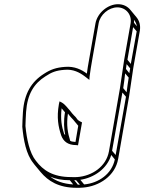

<svg xmlns="http://www.w3.org/2000/svg" viewBox="-20 -784 686 913"><path d="M349 -215 340 -227C333 -234 327 -240 323 -245L312 -259C301 -270 291 -287 273 -297L263 -302L260 -288C249 -225 257 -182 271 -140C281 -113 301 -94 343 -94L351 -93L370 -202C362 -206 355 -209 349 -215ZM601 -673 570 -497C563 -455 557 -403 550 -362L498 -64C485 8 418 53 347 58C338 59 329 58 318 58C232 58 185 26 151 -19C120 -57 107 -124 101 -185C101 -209 103 -224 104 -252C110 -337 142 -387 196 -421C226 -441 247 -449 287 -452C328 -456 359 -439 383 -421L405 -404L406 -420C409 -445 414 -474 418 -497L449 -673C456 -714 497 -749 538 -749C579 -749 608 -714 601 -673ZM630 -635 602 -480 586 -500 613 -655ZM631 -659 617 -676C618 -681 617 -685 617 -690C624 -681 629 -671 631 -659ZM599 -459C598 -452 596 -444 595 -436L579 -456C580 -464 581 -472 582 -479ZM592 -415C588 -391 585 -367 582 -345L566 -365C570 -388 572 -411 575 -435ZM579 -324 530 -47 513 -67 562 -344ZM526 -26C512 43 449 87 380 93L362 71C427 61 489 19 509 -47ZM360 94H350L333 73H342ZM328 93C280 90 246 77 219 56C244 67 275 73 312 73ZM290 -142 285 -147C273 -183 267 -218 273 -269L289 -250C282 -207 284 -173 290 -142ZM352 -186 339 -109C338 -109 333 -110 331 -110H330C324 -110 318 -112 314 -114C302 -152 295 -190 303 -244L310 -235C315 -229 319 -224 328 -215ZM600 -737C586 -754 566 -764 541 -764C492 -764 443 -722 434 -673L403 -497C399 -477 396 -455 393 -434C369 -452 335 -470 289 -466C248 -463 221 -454 189 -433C129 -395 95 -339 89 -250C88 -223 86 -205 86 -181C92 -118 104 -51 138 -9C140 -7 142 -3 144 -1L173 34C209 77 259 109 344 109C355 109 365 109 375 108C451 102 528 53 542 -29L594 -327C601 -369 607 -420 614 -462L645 -638C649 -663 643 -685 629 -702Z"/></svg>

Font: Blanket
Style: Ugh
Weight: 900
Foundry: Cannot Into Space Fonts
Version: Version 0.9